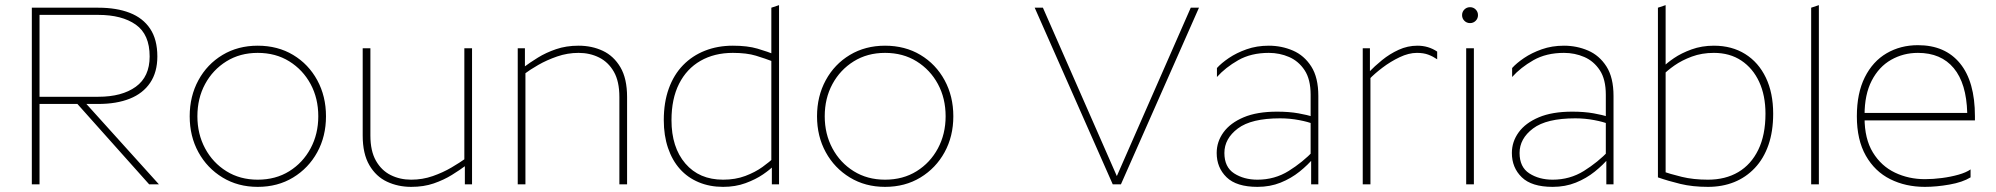

<svg xmlns="http://www.w3.org/2000/svg" viewBox="-20 -718 7776 748"><path d="M104 -688H134V0H104ZM128 -313V-341H363Q455 -341 509 -380Q563 -419 563 -498Q563 -584 509 -622Q455 -660 363 -660H124V-688H363Q434 -688 485.5 -668Q537 -648 565 -606Q593 -564 593 -498Q593 -437 565 -395.5Q537 -354 485.5 -333.5Q434 -313 363 -313ZM278 -317H313L599 0H561Z M984 10Q1062 10 1122 -26.5Q1182 -63 1216 -125Q1250 -187 1250 -265Q1250 -343 1216 -405.5Q1182 -468 1122 -504Q1062 -540 984 -540Q907 -540 847 -504Q787 -468 753 -405.5Q719 -343 719 -265Q719 -187 753 -125Q787 -63 847 -26.5Q907 10 984 10ZM984 -18Q915 -18 862 -51Q809 -84 779 -140Q749 -196 749 -265Q749 -335 779 -390.5Q809 -446 862 -479Q915 -512 984 -512Q1054 -512 1107 -479Q1160 -446 1190 -390.5Q1220 -335 1220 -265Q1220 -196 1190 -140Q1160 -84 1107 -51Q1054 -18 984 -18Z M1819 0H1791V-72L1789 -86V-530H1819ZM1582 -18Q1626 -18 1666 -32Q1706 -46 1739 -65.5Q1772 -85 1793 -100L1796 -74Q1772 -56 1740.5 -36.5Q1709 -17 1670 -3.5Q1631 10 1582 10Q1531 10 1488 -10Q1445 -30 1419 -74.5Q1393 -119 1393 -190V-530H1423V-190Q1423 -130 1444.5 -92Q1466 -54 1502 -36Q1538 -18 1582 -18Z M1997 -530H2025V-458L2027 -444V0H1997ZM2234 -512Q2191 -512 2150.5 -498Q2110 -484 2077 -465Q2044 -446 2023 -430L2020 -456Q2044 -474 2075.5 -493.5Q2107 -513 2146.5 -526.5Q2186 -540 2234 -540Q2286 -540 2328.5 -520Q2371 -500 2397 -456Q2423 -412 2423 -340V0H2393V-340Q2393 -401 2371.5 -438.5Q2350 -476 2314 -494Q2278 -512 2234 -512Z M2835 -512Q2763 -512 2709 -481Q2655 -450 2625.5 -391.5Q2596 -333 2596 -250Q2596 -144 2650 -81Q2704 -18 2797 -18Q2845 -18 2883.5 -32.5Q2922 -47 2950.5 -67.5Q2979 -88 2995 -104V-73Q2981 -58 2952.5 -38.5Q2924 -19 2884.5 -4.5Q2845 10 2797 10Q2745 10 2702 -8Q2659 -26 2629 -59.5Q2599 -93 2582.5 -141.5Q2566 -190 2566 -250Q2566 -319 2585.5 -373Q2605 -427 2641 -464Q2677 -501 2726.5 -520.5Q2776 -540 2835 -540Q2892 -540 2931 -528.5Q2970 -517 3005 -503L2995 -477Q2961 -490 2925 -501Q2889 -512 2835 -512ZM2985 -88V-688L3015 -698V0H2987V-84Z M3428 10Q3506 10 3566 -26.5Q3626 -63 3660 -125Q3694 -187 3694 -265Q3694 -343 3660 -405.5Q3626 -468 3566 -504Q3506 -540 3428 -540Q3351 -540 3291 -504Q3231 -468 3197 -405.5Q3163 -343 3163 -265Q3163 -187 3197 -125Q3231 -63 3291 -26.5Q3351 10 3428 10ZM3428 -18Q3359 -18 3306 -51Q3253 -84 3223 -140Q3193 -196 3193 -265Q3193 -335 3223 -390.5Q3253 -446 3306 -479Q3359 -512 3428 -512Q3498 -512 3551 -479Q3604 -446 3634 -390.5Q3664 -335 3664 -265Q3664 -196 3634 -140Q3604 -84 3551 -51Q3498 -18 3428 -18Z M4315 0 4011 -688H4043L4331 -32L4619 -688H4651L4347 0Z M5098 -131 5100 -105Q5076 -76 5043 -49.5Q5010 -23 4969 -6.5Q4928 10 4879 10Q4797 10 4758.5 -27.5Q4720 -65 4720 -122Q4720 -166 4746.5 -202.5Q4773 -239 4825 -261Q4877 -283 4955 -283Q5002 -283 5038.5 -276.5Q5075 -270 5094 -263L5096 -235Q5078 -243 5041.5 -250Q5005 -257 4967 -257Q4855 -257 4802.5 -217.5Q4750 -178 4750 -122Q4750 -67 4788 -42.5Q4826 -18 4879 -18Q4946 -18 5000.5 -52Q5055 -86 5098 -131ZM5086 -349Q5086 -409 5062.5 -444.5Q5039 -480 5002 -496Q4965 -512 4923 -512Q4854 -512 4804 -483.5Q4754 -455 4721 -418V-453Q4738 -472 4767.5 -492Q4797 -512 4836.5 -526Q4876 -540 4923 -540Q4973 -540 5017 -521Q5061 -502 5088.5 -459Q5116 -416 5116 -344V0H5088V-104L5086 -108Z M5289 -530H5317V-438L5319 -424V0H5289ZM5502 -540Q5545 -540 5579 -517V-487Q5563 -498 5544.5 -505Q5526 -512 5500 -512Q5468 -512 5432.5 -495Q5397 -478 5366 -454.5Q5335 -431 5315 -410L5312 -436Q5335 -460 5364.5 -484Q5394 -508 5429 -524Q5464 -540 5502 -540Z M5692 -530H5722V0H5692ZM5707 -628Q5694 -628 5685 -637Q5676 -646 5676 -659Q5676 -672 5685 -681Q5694 -690 5707 -690Q5720 -690 5729 -681Q5738 -672 5738 -659Q5738 -646 5729 -637Q5720 -628 5707 -628Z M6248 -131 6250 -105Q6226 -76 6193 -49.5Q6160 -23 6119 -6.5Q6078 10 6029 10Q5947 10 5908.5 -27.5Q5870 -65 5870 -122Q5870 -166 5896.5 -202.5Q5923 -239 5975 -261Q6027 -283 6105 -283Q6152 -283 6188.5 -276.5Q6225 -270 6244 -263L6246 -235Q6228 -243 6191.5 -250Q6155 -257 6117 -257Q6005 -257 5952.5 -217.5Q5900 -178 5900 -122Q5900 -67 5938 -42.5Q5976 -18 6029 -18Q6096 -18 6150.5 -52Q6205 -86 6248 -131ZM6236 -349Q6236 -409 6212.5 -444.5Q6189 -480 6152 -496Q6115 -512 6073 -512Q6004 -512 5954 -483.5Q5904 -455 5871 -418V-453Q5888 -472 5917.5 -492Q5947 -512 5986.5 -526Q6026 -540 6073 -540Q6123 -540 6167 -521Q6211 -502 6238.5 -459Q6266 -416 6266 -344V0H6238V-104L6236 -108Z M6469 -698 6439 -688V-27Q6479 -13 6526.5 -1.5Q6574 10 6634 10Q6690 10 6736 -8.5Q6782 -27 6816.5 -63.5Q6851 -100 6869.5 -153Q6888 -206 6888 -275Q6888 -356 6859.5 -415.5Q6831 -475 6779 -507.5Q6727 -540 6657 -540Q6610 -540 6570 -525.5Q6530 -511 6501.5 -491.5Q6473 -472 6459 -457V-426Q6475 -443 6503.5 -463Q6532 -483 6571 -497.5Q6610 -512 6657 -512Q6719 -512 6764 -482Q6809 -452 6833.5 -399Q6858 -346 6858 -275Q6858 -192 6830 -134.5Q6802 -77 6752 -47.5Q6702 -18 6634 -18Q6577 -18 6532 -29Q6487 -40 6449 -53L6469 -27Z M7036 -688 7066 -698V0H7036Z M7244 -270V-259Q7244 -177 7276.5 -124Q7309 -71 7362.5 -45.5Q7416 -20 7479 -20Q7511 -20 7545.5 -24.5Q7580 -29 7610 -37.5Q7640 -46 7657 -58V-27Q7626 -8 7575 1Q7524 10 7479 10Q7404 10 7344 -20Q7284 -50 7249 -111.5Q7214 -173 7214 -265Q7214 -355 7245 -417Q7276 -479 7330 -510.5Q7384 -542 7452 -542Q7558 -542 7616 -471Q7674 -400 7674 -265V-249H7231V-278H7644Q7641 -393 7591.5 -452.5Q7542 -512 7452 -512Q7395 -512 7347.5 -485Q7300 -458 7272 -404Q7244 -350 7244 -270Z"/></svg>

Font: Roundo Variable
Style: Regular
Weight: 200
Designer: Shiva Nallaperumal
Foundry: Indian Type Foundry
Version: Version 2.000